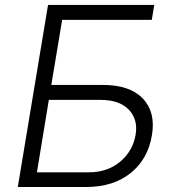

<svg xmlns="http://www.w3.org/2000/svg" viewBox="-20 -747 693 767"><path d="M51.1 0 171.9 -727.3H596.2L586.3 -667.6H228.3L185 -407.7H391.3Q498.6 -407.7 550.4 -353.5Q602.3 -299.4 587 -207.4Q571.4 -111.9 502.1 -55.9Q432.9 0 323.9 0ZM127.5 -58.6H333.8Q409.8 -58.6 460.4 -101.4Q511 -144.2 521.7 -208.8Q532 -269.9 494.5 -308.9Q457 -348 381.4 -348H175.1Z"/></svg>

Font: Karasuma Gothic
Style: Light Italic
Weight: 300
Italic angle: 9.39998°
Designer: Rasmus Andersson / Ryoko Nishizuka
Foundry: rsms
Version: Version 1.00